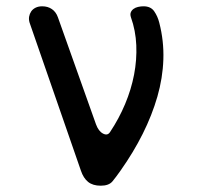

<svg xmlns="http://www.w3.org/2000/svg" viewBox="-20 -580 640 610"><path d="M74 -508Q71 -518 72.5 -527Q74 -536 79 -543.5Q84 -551 93 -555.5Q102 -560 114 -560Q132 -560 145 -551Q158 -542 164 -525L285 -185Q293 -163 307.5 -155.5Q322 -148 330 -161Q358 -203 377.5 -249.5Q397 -296 406 -343Q415 -390 413 -436.5Q411 -483 396 -525Q393 -534 395.5 -540.5Q398 -547 404 -551.5Q410 -556 418.5 -558Q427 -560 436 -560Q459 -560 470 -544Q481 -528 486 -508Q501 -450 499 -391Q497 -332 480 -273Q463 -214 433.5 -155Q404 -96 363 -38Q349 -18 337.5 -4Q326 10 300 10Q275 10 260 -2Q245 -14 237 -38Z"/></svg>

Font: Maple Mono
Style: Regular
Weight: 400
Monospace: yes
Designer: subframe7536
Version: Version 7.300